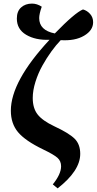

<svg xmlns="http://www.w3.org/2000/svg" viewBox="-20 -809 535 1062"><path d="M298.8 232.9 272 210.9Q317.9 154.3 317.9 110.8Q317.9 82 298.3 64.2Q278.8 46.4 217.8 17.1Q119.6 -30.3 79.8 -77.9Q40 -125.5 40 -196.8Q40 -358.9 253.9 -588.9Q176.3 -585.9 124.5 -616.7Q72.8 -647.5 73.2 -707Q73.2 -746.6 96.7 -767.8Q120.1 -789.1 157.2 -789.1Q184.6 -789.1 210.9 -772Q196.8 -731.9 196.8 -709Q196.8 -641.1 283.2 -624Q394.5 -738.8 439 -756.8Q461.9 -750.5 478.5 -731.7Q495.1 -712.9 495.1 -686Q495.1 -641.1 445.3 -611.6Q395.5 -582 315.9 -586.9Q290 -560.1 264.2 -524.4Q238.3 -488.8 214.6 -446.3Q190.9 -403.8 176 -356.2Q161.1 -308.6 161.1 -267.1Q161.1 -210.4 188 -176Q214.8 -141.6 279.8 -110.8Q361.3 -72.8 392.6 -42Q423.8 -11.2 423.8 42Q423.8 135.3 298.8 232.9Z"/></svg>

Font: Literata SemiBold
Style: Italic
Weight: 650
Italic angle: -2.39999°
Designer: Latin by Veronika Burian and Jose Scaglione. Greek by Irene Vlachou. Cyrillic by Vera Evstafieva
Foundry: TypeTogether
Version: Version 3.021